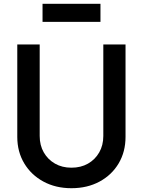

<svg xmlns="http://www.w3.org/2000/svg" viewBox="-20 -979 752 1011"><path d="M356 12Q440 12 504.5 -23Q569 -58 605 -119Q641 -180 641 -258V-745H524V-263Q524 -214 502.5 -176.5Q481 -139 443.5 -117.5Q406 -96 356 -96Q307 -96 269.5 -117.5Q232 -139 210.5 -176.5Q189 -214 189 -263V-745H71V-258Q71 -180 107.5 -119Q144 -58 208.5 -23Q273 12 356 12ZM204 -864H509V-959H204Z"/></svg>

Font: Custom Plus Jakarta Sans SemiBold
Style: Regular
Weight: 600
Designer: Gumpita Rahayu & FullSphere
Foundry: Tokotype & FullSphere
Version: Version 1.001;hotconv 1.0.117;makeotfexe 2.5.65602